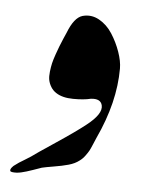

<svg xmlns="http://www.w3.org/2000/svg" viewBox="-39 -390 323 420"><g transform="rotate(5 123.0 -180.0)"><path d="M126 -356Q145 -361.3 162.6 -351.6Q180.2 -341.8 191.9 -323.5Q203.6 -305.2 210.7 -284.9Q217.8 -264.6 217.8 -248.5Q217.8 -174.3 179.7 -92.8Q178.2 -89.4 173.8 -78.9Q169.4 -68.4 167 -64Q164.6 -59.6 159.4 -52.5Q154.3 -45.4 147.5 -40.5Q138.2 -33.2 124.3 -29.3Q110.4 -25.4 92.3 -22.5Q74.2 -19.5 66.4 -17.6Q62 -16.1 47.6 -11Q33.2 -5.9 22.2 -3.4Q11.2 -1 2.4 -2.4Q-1 -2.9 -1.7 -4.6Q-2.4 -6.3 -1.5 -8.5Q-0.5 -10.7 1.2 -12.7Q2.9 -14.6 4.4 -16.1Q9.3 -20 15.6 -24.2Q22 -28.3 29.1 -32.5Q36.1 -36.6 41 -40Q49.3 -46.4 91.8 -74.7Q134.3 -103 155.8 -120.1Q189.5 -146.5 185.1 -165Q181.6 -179.7 160.2 -177.2Q144.5 -173.3 121.1 -173.6Q97.7 -173.8 83.5 -183.1Q76.2 -188 71.8 -195.3Q67.4 -202.6 65.9 -210.2Q64.5 -217.8 65.7 -228.3Q66.9 -238.8 68.8 -247.1Q70.8 -255.4 74.7 -266.6Q78.6 -277.8 81.5 -285.2Q84.5 -292.5 88.6 -302.5Q92.8 -312.5 94.7 -316.4Q107.9 -350.6 126 -356Z"/></g></svg>

Font: Dehalvi Khush Khat
Style: Regular
Weight: 400
Version: Version 002.500